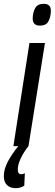

<svg xmlns="http://www.w3.org/2000/svg" viewBox="-77 -764 286 1004"><path d="M152 -744Q190 -744 189 -706Q188 -674 176 -652Q164 -630 132 -630Q93 -630 94 -669Q95 -701 107.5 -722.5Q120 -744 152 -744ZM-7 0 77 -539H158L72 0ZM22 -4 72 0Q47 31 31.5 64Q16 97 16 122Q16 147 33 147Q44 147 53 142L50 207Q30 220 5 220Q-23 220 -40 204Q-57 188 -57 157Q-57 121 -36 81Q-15 41 22 -4Z"/></svg>

Font: Georama Extra Condensed Medium
Style: Italic
Weight: 500
Width: 2
Italic angle: -9°
Designer: Jean-Baptiste Levee
Foundry: Production Type
Version: Version 1.000